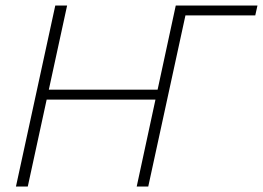

<svg xmlns="http://www.w3.org/2000/svg" viewBox="-20 -678 956 698"><path d="M477 0 619 -658H662L519 0ZM38 0 181 -658H224L81 0ZM122 -316 130 -352H581L574 -316ZM632 -622 640 -658H916L908 -622Z"/></svg>

Font: Ysabeau Infant ExtraLight
Style: Italic
Weight: 250
Italic angle: -12°
Designer: Christian Thalmann (Catharsis Fonts)
Version: Version 2.001;gftools[0.9.30]; featfreeze: ss01,ss02,lnum